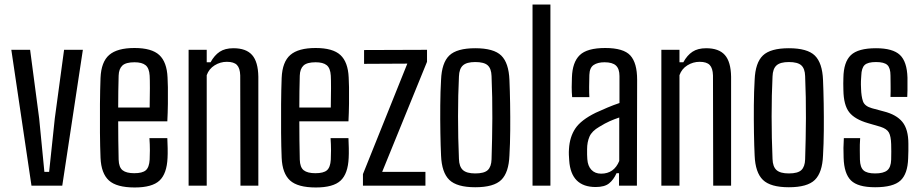

<svg xmlns="http://www.w3.org/2000/svg" viewBox="-20 -820 4079 848"><path d="M119 0 30 -600H113L153 -297L176 -61H197L222 -297L263 -600H346L255 0Z M640 -210H719Q720 -193 720.5 -166Q721 -139 720 -123Q717 -53 684.5 -22.5Q652 8 575 8Q495 8 461 -23Q427 -54 424 -123Q422 -171 421.5 -233.5Q421 -296 421.5 -360Q422 -424 424 -476Q427 -547 462.5 -577.5Q498 -608 574 -608Q650 -608 683.5 -577Q717 -546 720 -478Q721 -467 721.5 -435Q722 -403 721.5 -362Q721 -321 719 -284H502Q502 -243 502.5 -200.5Q503 -158 504 -115Q505 -81 521.5 -68Q538 -55 573 -55Q609 -55 624 -68Q639 -81 641 -115Q642 -130 642 -156Q642 -182 640 -210ZM574 -545Q536 -545 520.5 -530.5Q505 -516 504 -486Q503 -451 502.5 -416.5Q502 -382 502 -345H641Q642 -389 642 -430Q642 -471 641 -486Q639 -519 623 -532Q607 -545 574 -545Z M813 0V-600H893V-545H910Q927 -576 950.5 -591.5Q974 -607 1011 -607Q1067 -607 1093.5 -577Q1120 -547 1121 -481V0H1042L1041 -487Q1040 -519 1026.5 -533Q1013 -547 982 -547Q953 -547 928 -531.5Q903 -516 893 -488V0Z M1440 -210H1519Q1520 -193 1520.5 -166Q1521 -139 1520 -123Q1517 -53 1484.5 -22.5Q1452 8 1375 8Q1295 8 1261 -23Q1227 -54 1224 -123Q1222 -171 1221.5 -233.5Q1221 -296 1221.5 -360Q1222 -424 1224 -476Q1227 -547 1262.5 -577.5Q1298 -608 1374 -608Q1450 -608 1483.5 -577Q1517 -546 1520 -478Q1521 -467 1521.5 -435Q1522 -403 1521.5 -362Q1521 -321 1519 -284H1302Q1302 -243 1302.5 -200.5Q1303 -158 1304 -115Q1305 -81 1321.5 -68Q1338 -55 1373 -55Q1409 -55 1424 -68Q1439 -81 1441 -115Q1442 -130 1442 -156Q1442 -182 1440 -210ZM1374 -545Q1336 -545 1320.5 -530.5Q1305 -516 1304 -486Q1303 -451 1302.5 -416.5Q1302 -382 1302 -345H1441Q1442 -389 1442 -430Q1442 -471 1441 -486Q1439 -519 1423 -532Q1407 -545 1374 -545Z M1583 0V-51L1779 -539L1588 -538V-599L1866 -600V-547L1668 -61H1859V0Z M2079 7Q1998 7 1964.5 -25.5Q1931 -58 1928 -133Q1926 -174 1925 -233Q1924 -292 1924.5 -354.5Q1925 -417 1928 -467Q1931 -543 1964.5 -575Q1998 -607 2079 -607Q2161 -607 2194 -574.5Q2227 -542 2230 -467Q2232 -421 2233 -362.5Q2234 -304 2233.5 -244Q2233 -184 2230 -133Q2227 -58 2194 -25.5Q2161 7 2079 7ZM2079 -54Q2119 -54 2134.5 -69Q2150 -84 2151 -116Q2154 -207 2154.5 -298Q2155 -389 2151 -484Q2150 -517 2134 -531.5Q2118 -546 2079 -546Q2041 -546 2024.5 -531Q2008 -516 2007 -482Q2003 -402 2003 -306Q2003 -210 2007 -118Q2008 -84 2024.5 -69Q2041 -54 2079 -54Z M2332 0V-800H2411V0Z M2611 6Q2502 6 2494 -111Q2493 -124 2492.5 -136.5Q2492 -149 2493 -162Q2496 -215 2521 -252.5Q2546 -290 2611 -322Q2635 -333 2662 -344.5Q2689 -356 2716 -365V-484Q2716 -516 2700.5 -530.5Q2685 -545 2650 -545Q2620 -545 2602 -533Q2584 -521 2583 -489Q2582 -467 2582 -436.5Q2582 -406 2583 -391H2507Q2505 -412 2505 -435Q2505 -458 2506 -478Q2508 -545 2540.5 -576.5Q2573 -608 2653 -608Q2734 -608 2764 -575Q2794 -542 2794 -468L2793 0H2714V-55H2703Q2690 -26 2670 -10Q2650 6 2611 6ZM2635 -53Q2692 -53 2715 -109V-301Q2694 -294 2673.5 -285Q2653 -276 2627 -260Q2594 -241 2583.5 -216.5Q2573 -192 2573 -161Q2573 -147 2573 -137Q2573 -127 2574 -117Q2576 -87 2592 -70Q2608 -53 2635 -53Z M2901 0V-600H2981V-545H2998Q3015 -576 3038.5 -591.5Q3062 -607 3099 -607Q3155 -607 3181.5 -577Q3208 -547 3209 -481V0H3130L3129 -487Q3128 -519 3114.5 -533Q3101 -547 3070 -547Q3041 -547 3016 -531.5Q2991 -516 2981 -488V0Z M3464 7Q3383 7 3349.5 -25.5Q3316 -58 3313 -133Q3311 -174 3310 -233Q3309 -292 3309.5 -354.5Q3310 -417 3313 -467Q3316 -543 3349.5 -575Q3383 -607 3464 -607Q3546 -607 3579 -574.5Q3612 -542 3615 -467Q3617 -421 3618 -362.5Q3619 -304 3618.5 -244Q3618 -184 3615 -133Q3612 -58 3579 -25.5Q3546 7 3464 7ZM3464 -54Q3504 -54 3519.5 -69Q3535 -84 3536 -116Q3539 -207 3539.5 -298Q3540 -389 3536 -484Q3535 -517 3519 -531.5Q3503 -546 3464 -546Q3426 -546 3409.5 -531Q3393 -516 3392 -482Q3388 -402 3388 -306Q3388 -210 3392 -118Q3393 -84 3409.5 -69Q3426 -54 3464 -54Z M3845 7Q3769 7 3738.5 -23Q3708 -53 3706 -123Q3704 -167 3707 -210H3779Q3777 -179 3777.5 -155.5Q3778 -132 3778 -115Q3779 -81 3794 -67.5Q3809 -54 3845 -54Q3882 -54 3898.5 -67.5Q3915 -81 3916 -115Q3917 -152 3916 -183Q3915 -218 3906 -234.5Q3897 -251 3869 -260L3814 -276Q3755 -293 3730.5 -324.5Q3706 -356 3705 -422Q3704 -452 3705 -476Q3706 -546 3738 -576.5Q3770 -607 3849 -607Q3923 -607 3954.5 -577.5Q3986 -548 3988 -477Q3988 -470 3988 -454Q3988 -438 3988 -420.5Q3988 -403 3987 -392H3913Q3914 -416 3913.5 -443Q3913 -470 3913 -486Q3913 -520 3899 -533Q3885 -546 3849 -546Q3813 -546 3799 -533Q3785 -520 3784 -486Q3783 -477 3782.5 -462Q3782 -447 3783 -429Q3784 -394 3791.5 -372.5Q3799 -351 3831 -342L3883 -328Q3939 -314 3965.5 -281.5Q3992 -249 3992 -185Q3992 -167 3992 -153.5Q3992 -140 3991 -121Q3989 -52 3957 -22.5Q3925 7 3845 7Z"/></svg>

Font: Big Shoulders Text
Style: Regular
Weight: 400
Designer: Patric King
Foundry: XO Type Co
Version: Version 1.000; ttfautohint (v1.8.2)